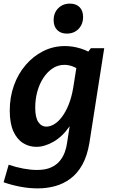

<svg xmlns="http://www.w3.org/2000/svg" viewBox="-29 -801 625 1063"><path d="M180 242Q131 242 82 232.5Q33 223 -9 208L19 111Q60 125 101 132.5Q142 140 175 140Q223 140 253.5 126Q284 112 302 90Q320 68 329.5 42Q339 16 342 -8L367 -169L413 -243Q396 -159 356.5 -102Q317 -45 267.5 -16.5Q218 12 172 12Q132 12 98.5 -9Q65 -30 45 -74Q25 -118 25 -189Q25 -263 48 -327.5Q71 -392 113 -441Q155 -490 210.5 -518Q266 -546 331 -546Q374 -546 419 -532Q464 -518 509 -486L449 -501L474 -534H548L466 -10Q454 62 427 110.5Q400 159 361 188Q322 217 276 229.5Q230 242 180 242ZM228 -100Q249 -100 271.5 -113.5Q294 -127 314.5 -154.5Q335 -182 351 -221.5Q367 -261 376 -313L398 -452L421 -406Q396 -425 373 -433.5Q350 -442 328 -442Q292 -442 262.5 -422.5Q233 -403 211 -369.5Q189 -336 177.5 -293.5Q166 -251 166 -205Q166 -151 183 -125.5Q200 -100 228 -100ZM341 -615Q307 -615 287.5 -635Q268 -655 268 -689Q268 -730 293.5 -755.5Q319 -781 358 -781Q392 -781 411.5 -761.5Q431 -742 431 -707Q431 -667 406 -641Q381 -615 341 -615Z"/></svg>

Font: Bitter Thin
Style: Bold Italic
Weight: 700
Italic angle: -9°
Version: Version 3.021